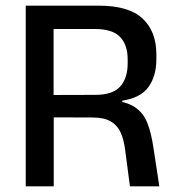

<svg xmlns="http://www.w3.org/2000/svg" viewBox="-20 -659 622 679"><path d="M439.5 0 422.5 -129.5Q418 -165 406.8 -190.2Q395.5 -215.5 372 -229.5Q348.5 -243.5 306.5 -243.5L140 -244V-323L317 -323.5Q378.5 -323.5 405 -353Q431.5 -382.5 431.5 -435V-449Q431.5 -500.5 404.5 -528.5Q377.5 -556.5 315 -556.5H138V-639H329Q435.5 -639 484.2 -593.5Q533 -548 533 -466.5V-450.5Q533 -390 505.2 -351.5Q477.5 -313 412.5 -303V-290L370.5 -304.5Q426 -300.5 456.2 -280.5Q486.5 -260.5 500.5 -225.5Q514.5 -190.5 522 -140.5L543.5 0ZM71 0V-639H169.5V-295.5L170 -258V0Z"/></svg>

Font: Anek Tamil Medium Medium
Style: Regular
Weight: 500
Version: Version 1.003